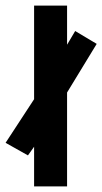

<svg xmlns="http://www.w3.org/2000/svg" viewBox="-52 -656 366 687"><path d="M70 11V-131L48 -100L-32 -145L70 -301V-636H188V-496L217 -545L294 -499L188 -325V11Z"/></svg>

Font: Pixelify Sans SemiBold
Style: Regular
Weight: 600
Designer: Stefie Justprince
Foundry: Typecalism Foundryline
Version: Version 1.000